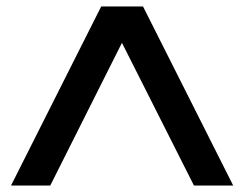

<svg xmlns="http://www.w3.org/2000/svg" viewBox="-20 -770 753 592"><path d="M578 -198 356 -638 135 -198H14L292 -750H421L699 -198Z"/></svg>

Font: Oakes Grotesk Bold
Style: Italic
Weight: 700
Italic angle: -8°
Designer: Samuel Oakes
Foundry: Samuel Oakes
Version: Version 1.000;PS 001.000;hotconv 1.0.88;makeotf.lib2.5.64775